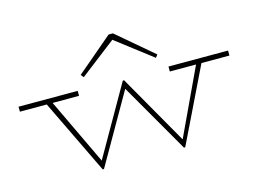

<svg xmlns="http://www.w3.org/2000/svg" viewBox="-82 -705 1140 856"><g transform="rotate(-15 488.0 -277.0)"><path d="M972 -357V-334H843L676 10H670L485 -311L301 10H295L129 -334H5V-357H278V-334H156L301 -29L484 -349H490L674 -27L818 -334H697V-357ZM320 -409 309 -422 476 -564H496L663 -422L653 -409L486 -537Z"/></g></svg>

Font: Padyakke Expanded One
Style: Regular
Weight: 400
Designer: James Puckett
Foundry: Dunwich Type Founders
Version: Version 1.500; ttfautohint (v1.8.4.7-5d5b)